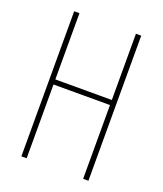

<svg xmlns="http://www.w3.org/2000/svg" viewBox="-133 -801 752 888"><g transform="rotate(20 243.0 -357.0)"><path d="M408 0H382V-363H104V0H78V-714H104V-388H382V-714H408Z"/></g></svg>

Font: Noto Sans ExtraCondensed Thin
Style: Regular
Weight: 100
Width: 2
Designer: Monotype Design Team
Foundry: Monotype Imaging Inc.
Version: Version 2.013; ttfautohint (v1.8.4.7-5d5b)